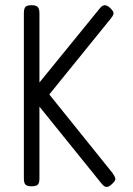

<svg xmlns="http://www.w3.org/2000/svg" viewBox="-20 -707 513 740"><path d="M101 11Q90 11 83.5 8Q77 5 74.5 -1.5Q72 -8 72 -19V-658Q72 -669 75 -675.5Q78 -682 84.5 -684.5Q91 -687 102 -687Q113 -687 119.5 -684Q126 -681 129 -674.5Q132 -668 132 -657V-389L364 -674Q371 -683 377.5 -685.5Q384 -688 391 -685.5Q398 -683 406 -675Q419 -662 417.5 -654Q416 -646 405 -633L170 -343L413 -41Q423 -27 424.5 -19Q426 -11 413 1Q405 9 398 12Q391 15 384.5 12Q378 9 371 0L132 -296V-18Q132 -7 129 -0.5Q126 6 119.5 8.5Q113 11 101 11Z"/></svg>

Font: Fredoka SemiCondensed Light
Style: Regular
Weight: 300
Width: 4
Designer: Ben Nathan
Foundry: Milena B. Brandão, Ben Nathan
Version: Version 2.001